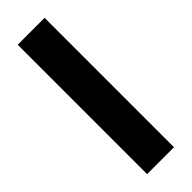

<svg xmlns="http://www.w3.org/2000/svg" viewBox="-245 -745 763 763"><g transform="rotate(-45 136.0 -363.5)"><path d="M211.6 0H60.4V-727.3H211.6Z"/></g></svg>

Font: Cannonade
Style: Bold
Weight: 700
Designer: Rasmus Andersson
Foundry: rsms
Version: Version 3.012;git-f93a4a705